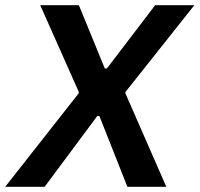

<svg xmlns="http://www.w3.org/2000/svg" viewBox="-55 -720 769 740"><path d="M-35 0H117L320 -273H328L436 0H586L428 -361L429 -366L694 -700H543L357 -456H349L249 -700H100L249 -365L248 -360Z"/></svg>

Font: Fixel Display 20240404 SemiBold
Style: Italic
Weight: 600
Italic angle: -10°
Designer: AlfaBravo + MacPaw
Foundry: Kyrylo Tkachov, Marchela Mozhyna, Serhii Makarenko, Maria Weinstein, Zakhar Kryvoshyya
Version: Version 1.211;Glyphs 3.2 (3225)